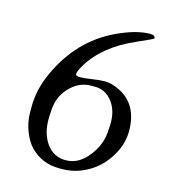

<svg xmlns="http://www.w3.org/2000/svg" viewBox="-99 -720 723 809"><g transform="rotate(15 262.5 -316.0)"><path d="M290.5 -363.3H272Q219.7 -363.3 178.7 -319.1Q137.7 -274.9 137.7 -209.5L137.2 -204.6L136.7 -200.2L136.2 -180.7Q136.2 -116.2 167 -74.2Q197.8 -32.2 250 -32.2Q302.2 -32.2 340.8 -76.7Q392.1 -135.7 392.1 -206.1L393.1 -215.8L393.6 -235.4Q393.6 -290 364.3 -326.7Q335 -363.3 290.5 -363.3ZM479.5 -624.5Q479.5 -622.1 408.2 -590.8Q274.4 -532.7 215.3 -433.6Q199.2 -406.2 199.2 -394Q199.2 -385.7 218.3 -385.7Q237.3 -385.7 267.6 -390.6Q297.9 -395.5 324.2 -396Q325.2 -396 326.2 -396Q351.6 -396 382.8 -381.8Q477.1 -339.8 477.1 -219.7Q477.1 -171.9 455.1 -127.9Q411.6 -41 324.2 -6.8Q286.1 7.8 245.1 7.8H232.9Q158.7 7.8 107.9 -43Q85.4 -65.4 69.6 -105.5Q53.7 -145.5 53.7 -189.5V-213.4Q53.7 -290 89.8 -367.2Q164.6 -528.3 311 -598.1Q396 -638.7 457 -638.7Q479.5 -638.7 479.5 -624.5Z"/></g></svg>

Font: Averia Serif Libre Light
Style: Italic
Weight: 300
Italic angle: -8.5°
Version: Version 1.002